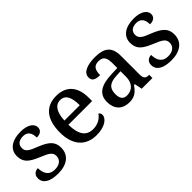

<svg xmlns="http://www.w3.org/2000/svg" viewBox="74 -1215 1893 1893"><g transform="rotate(-45 1020.0 -268.5)"><path d="M216 10C339 10 418 -46 418 -152C418 -236 368 -276 268 -317C173 -353 140 -373 140 -422C140 -467 170 -497 231 -497C290 -497 318 -458 318 -391C371 -391 398 -415 398 -454C398 -502 348 -546 244 -546C127 -546 49 -495 49 -400C49 -312 100 -275 204 -232C300 -193 327 -173 327 -126C327 -76 291 -41 220 -41C144 -41 112 -96 112 -170C85 -170 41 -156 41 -99C41 -30 103 10 216 10Z M753 10C877 10 935 -47 935 -91C935 -110 925 -124 914 -129C890 -91 840 -56 771 -56C679 -56 630 -117 627 -260H958V-307C958 -466 876 -547 743 -547C597 -547 514 -452 514 -264C514 -91 601 10 753 10ZM843 -317H629C634 -429 673 -490 742 -490C816 -490 843 -422 843 -317Z M1210 10C1291 10 1322 -26 1364 -81H1373L1390 0H1539V-45H1536C1491 -45 1474 -61 1474 -117V-375C1474 -501 1411 -547 1284 -547C1181 -547 1097 -519 1097 -449C1097 -402 1130 -385 1195 -385C1195 -448 1210 -494 1280 -494C1354 -494 1364 -444 1364 -373V-315L1282 -312C1129 -307 1055 -257 1055 -151C1055 -41 1121 10 1210 10ZM1242 -55C1191 -55 1168 -85 1168 -146C1168 -222 1202 -263 1305 -267L1364 -270V-191C1364 -108 1316 -55 1242 -55Z M1795 10C1918 10 1997 -46 1997 -152C1997 -236 1947 -276 1847 -317C1752 -353 1719 -373 1719 -422C1719 -467 1749 -497 1810 -497C1869 -497 1897 -458 1897 -391C1950 -391 1977 -415 1977 -454C1977 -502 1927 -546 1823 -546C1706 -546 1628 -495 1628 -400C1628 -312 1679 -275 1783 -232C1879 -193 1906 -173 1906 -126C1906 -76 1870 -41 1799 -41C1723 -41 1691 -96 1691 -170C1664 -170 1620 -156 1620 -99C1620 -30 1682 10 1795 10Z"/></g></svg>

Font: Noto Serif Tamil Medium
Style: Italic
Weight: 500
Italic angle: -12°
Designer: Indian Type Foundry, Tom Grace, and the Monotype Design Team
Foundry: Monotype Imaging Inc.
Version: Version 2.003